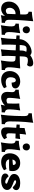

<svg xmlns="http://www.w3.org/2000/svg" viewBox="1905 -2716 830 4681"><g transform="rotate(90 2320.5 -375.0)"><path d="M325.2 -337.9H304.2Q277.8 -337.9 253.4 -327.4Q229 -316.9 210.2 -297.9Q191.4 -278.8 180.2 -251.7Q168.9 -224.6 168.9 -191.9Q168.9 -169.9 175 -152.8Q181.2 -135.7 191.2 -124.3Q201.2 -112.8 213.4 -106.9Q225.6 -101.1 237.8 -101.1Q258.3 -101.1 279.8 -109.9Q301.3 -118.7 316.9 -137.2ZM333 -563Q333 -608.9 316.7 -631.3Q300.3 -653.8 264.2 -657.2L267.1 -735.8Q293.5 -736.8 325.2 -740Q356.9 -743.2 388.4 -747.8Q419.9 -752.4 448.5 -758.3Q477.1 -764.2 497.1 -770Q486.8 -662.1 480 -574.5Q473.1 -486.8 469 -414.6Q464.8 -342.3 463.4 -283.2Q461.9 -224.1 461.9 -173.8Q461.9 -127.9 481.2 -105Q500.5 -82 537.1 -79.1L534.2 0H526.9Q499 0 475.8 1.2Q452.6 2.4 431.6 4.9Q410.6 7.3 390.9 11Q371.1 14.6 349.1 20L368.2 -83Q355 -64.5 337.9 -47.1Q320.8 -29.8 299.1 -16.6Q277.3 -3.4 251 4.4Q224.6 12.2 192.9 12.2Q156.7 12.2 124.8 1Q92.8 -10.3 69.1 -33.7Q45.4 -57.1 31.7 -93.3Q18.1 -129.4 18.1 -179.2Q18.1 -241.2 42 -291.5Q65.9 -341.8 106.9 -377.4Q147.9 -413.1 202.4 -432.6Q256.8 -452.1 317.9 -452.1H330.1Q330.6 -471.7 331.3 -486.8Q332 -502 332.3 -514.9Q332.5 -527.8 332.8 -539.1Q333 -550.3 333 -563Z M621.1 -603Q621.1 -625.5 628.4 -641.8Q635.7 -658.2 647.5 -668.7Q659.2 -679.2 674.6 -684.1Q689.9 -689 706.1 -689Q721.7 -689 737.1 -684.1Q752.4 -679.2 764.4 -668.7Q776.4 -658.2 783.7 -641.8Q791 -625.5 791 -603Q791 -582.5 784.4 -565.9Q777.8 -549.3 766.4 -537.4Q754.9 -525.4 739.5 -518.8Q724.1 -512.2 706.1 -512.2Q688 -512.2 672.6 -518.8Q657.2 -525.4 645.8 -537.4Q634.3 -549.3 627.7 -565.9Q621.1 -582.5 621.1 -603ZM826.2 0H814.9Q750.5 0 697.5 3.9Q644.5 7.8 595.2 20Q600.1 -14.2 605.2 -47.1Q610.4 -80.1 614.3 -112.3Q618.2 -144.5 620.6 -176.8Q623 -209 623 -242.2Q623 -290.5 606.7 -313.2Q590.3 -335.9 554.2 -338.9L557.1 -418Q623.5 -420.4 681.4 -429.9Q739.3 -439.5 789.1 -452.1Q778.3 -382.3 769.8 -310.3Q761.2 -238.3 761.2 -171.9Q761.2 -123 780 -101.1Q798.8 -79.1 829.1 -79.1Z M1072.8 -347.2Q1070.3 -299.3 1068.6 -257.6Q1066.9 -215.8 1066.2 -175.3Q1065.4 -134.8 1066.2 -92.3Q1066.9 -49.8 1069.8 0H1062Q1014.6 0 974.6 5.9Q934.6 11.7 899.9 20Q912.6 -56.2 920.7 -148.7Q928.7 -241.2 931.2 -353Q921.4 -354 906.5 -355.2Q891.6 -356.4 877.4 -357.9Q860.8 -359.9 842.8 -361.8L844.7 -438H935.1L936 -450.2Q939.5 -493.7 955.8 -531.2Q972.2 -568.8 996.8 -599.9Q1021.5 -630.9 1052.2 -655.3Q1083 -679.7 1116 -696.3Q1148.9 -712.9 1181.6 -721.4Q1214.4 -730 1242.7 -730Q1266.1 -730 1288.3 -720.7Q1310.5 -711.4 1324.7 -695.8Q1347.7 -713.9 1372.6 -727.8Q1397.5 -741.7 1422.9 -751Q1448.2 -760.3 1472.4 -765.1Q1496.6 -770 1518.1 -770Q1555.7 -770 1577.9 -751.2Q1600.1 -732.4 1600.1 -695.8Q1600.1 -681.6 1597.2 -670.7Q1594.2 -659.7 1589.1 -650.6Q1584 -641.6 1577.1 -633.8Q1570.3 -626 1563 -618.2Q1552.7 -623 1538.1 -627Q1523.4 -630.9 1507.8 -633.5Q1492.2 -636.2 1477.8 -637.7Q1463.4 -639.2 1454.1 -639.2Q1430.7 -639.2 1413.3 -635.7Q1396 -632.3 1384 -620.4Q1372.1 -608.4 1365 -585Q1357.9 -561.5 1356 -522L1352.1 -439.9Q1438.5 -440.9 1510.7 -444.1Q1583 -447.3 1647.9 -452.1Q1637.2 -382.3 1628.7 -310.3Q1620.1 -238.3 1620.1 -171.9Q1620.1 -123 1638.9 -101.1Q1657.7 -79.1 1688 -79.1L1685.1 0H1673.8Q1609.4 0 1556.4 3.9Q1503.4 7.8 1454.1 20Q1464.4 -49.3 1473.1 -117.4Q1481.9 -185.5 1481.9 -252Q1481.9 -275.9 1478.8 -291.5Q1475.6 -307.1 1468 -316.7Q1460.4 -326.2 1448.2 -330.6Q1436 -335 1418 -335.9L1349.1 -339.8Q1346.7 -292 1344.7 -251.5Q1342.8 -210.9 1342 -171.6Q1341.3 -132.3 1342.3 -91.1Q1343.3 -49.8 1346.7 0H1338.9Q1291.5 0 1254.6 5.9Q1217.8 11.7 1183.1 20Q1186.5 -18.1 1190.2 -58.3Q1193.8 -98.6 1197 -143.1Q1200.2 -187.5 1202.9 -236.8Q1205.6 -286.1 1208 -341.8ZM1211.9 -490.2Q1211.9 -521 1220.2 -548.6Q1228.5 -576.2 1241.7 -601.1Q1223.6 -605 1206.5 -606.9Q1189.5 -608.9 1178.7 -608.9Q1155.3 -608.9 1137.9 -603.8Q1120.6 -598.6 1108.4 -584.7Q1096.2 -570.8 1088.9 -546.1Q1081.5 -521.5 1079.1 -481.9L1077.1 -439.9H1210Z M2130.9 -58.1Q2090.8 -24.4 2038.3 -6.1Q1985.8 12.2 1924.8 12.2Q1875.5 12.2 1836.2 -2.4Q1796.9 -17.1 1769.3 -44.4Q1741.7 -71.8 1726.8 -110.8Q1711.9 -149.9 1711.9 -198.2Q1711.9 -250.5 1729.7 -296.9Q1747.6 -343.3 1780.5 -377.7Q1813.5 -412.1 1860.4 -432.1Q1907.2 -452.1 1964.8 -452.1Q2001 -452.1 2032 -443.1Q2063 -434.1 2085.9 -418.5Q2108.9 -402.8 2121.8 -381.8Q2134.8 -360.8 2134.8 -336.9Q2134.8 -289.6 2099.1 -265.9Q2063.5 -242.2 1993.7 -242.2Q1992.7 -262.2 1990 -280.8Q1987.3 -299.3 1981.2 -313.7Q1975.1 -328.1 1964.8 -336.7Q1954.6 -345.2 1939 -345.2Q1921.4 -345.2 1907.2 -336.4Q1893.1 -327.6 1883.3 -311Q1873.5 -294.4 1868.2 -271.2Q1862.8 -248 1862.8 -219.2Q1862.8 -188 1871.6 -165.3Q1880.4 -142.6 1896.5 -127.9Q1912.6 -113.3 1935.3 -106.2Q1958 -99.1 1985.8 -99.1Q2010.7 -99.1 2042 -104.5Q2073.2 -109.9 2101.1 -121.1Z M2646 -173.8Q2646 -127.9 2665.3 -105Q2684.6 -82 2720.7 -79.1L2717.8 0H2710.9Q2682.6 0 2659.4 1.2Q2636.2 2.4 2615.5 4.9Q2594.7 7.3 2574.7 11Q2554.7 14.6 2532.7 20L2551.8 -82Q2538.6 -64.9 2517.3 -48.3Q2496.1 -31.7 2470 -18.1Q2443.8 -4.4 2414.6 3.9Q2385.3 12.2 2356 12.2Q2326.7 12.2 2301.8 2.9Q2276.9 -6.3 2258.5 -25.1Q2240.2 -43.9 2230 -72Q2219.7 -100.1 2219.7 -138.2Q2219.7 -170.4 2223.1 -201.4Q2226.6 -232.4 2226.6 -258.8Q2226.6 -273.9 2222.7 -287.4Q2218.8 -300.8 2211.2 -311.3Q2203.6 -321.8 2191.9 -328.6Q2180.2 -335.4 2164.6 -336.9L2168 -416Q2200.7 -417 2230.7 -420.4Q2260.7 -423.8 2288.1 -428.7Q2315.4 -433.6 2341.1 -439.7Q2366.7 -445.8 2391.6 -452.1Q2386.2 -420.4 2381.6 -383.1Q2377 -345.7 2373 -308.6Q2369.1 -271.5 2366.9 -237.3Q2364.7 -203.1 2364.7 -178.2Q2364.7 -161.1 2369.6 -149.7Q2374.5 -138.2 2382.8 -131.1Q2391.1 -124 2402.8 -121.1Q2414.6 -118.2 2428.7 -118.2Q2449.2 -118.2 2468.3 -125.5Q2487.3 -132.8 2501 -141.1Q2501.5 -151.4 2502.2 -168.5Q2502.9 -185.5 2503.7 -207.3Q2504.4 -229 2504.6 -253.9Q2504.9 -278.8 2504.9 -304.2Q2504.9 -334.5 2504.6 -366.2Q2504.4 -397.9 2502 -430.2Q2553.2 -430.2 2597.2 -437.3Q2641.1 -444.3 2671.9 -452.1Q2664.1 -409.2 2658.9 -366.5Q2653.8 -323.7 2650.9 -286.4Q2647.9 -249 2647 -219.5Q2646 -189.9 2646 -173.8Z M2939.9 -184.1Q2939.9 -165 2943.8 -146.2Q2947.8 -127.4 2956.1 -112.5Q2964.4 -97.7 2977.1 -88.4Q2989.7 -79.1 3007.8 -79.1L3004.9 0H2993.7Q2961.4 0 2932.6 1Q2903.8 2 2877.2 4.2Q2850.6 6.3 2825.7 10.3Q2800.8 14.2 2775.9 20Q2788.1 -71.3 2794.7 -155.5Q2801.3 -239.7 2804.4 -314.2Q2807.6 -388.7 2808.3 -451.7Q2809.1 -514.6 2809.1 -563Q2809.1 -608.9 2792.7 -631.3Q2776.4 -653.8 2739.7 -657.2L2742.7 -735.8Q2769.5 -736.8 2801.3 -740Q2833 -743.2 2864.5 -747.8Q2896 -752.4 2924.3 -758.3Q2952.6 -764.2 2972.7 -770Q2959.5 -664.1 2952.9 -575.4Q2946.3 -486.8 2943.4 -414.3Q2940.4 -341.8 2940.2 -284.4Q2939.9 -227.1 2939.9 -184.1Z M3201.2 13.2Q3162.6 13.2 3139.2 1Q3115.7 -11.2 3103.3 -31.5Q3090.8 -51.8 3086.9 -77.9Q3083 -104 3083 -131.8Q3083 -148.4 3084.2 -173.1Q3085.4 -197.8 3087.2 -227.1Q3088.9 -256.3 3091.1 -289.3Q3093.3 -322.3 3095.2 -356L3015.1 -363.8L3018.1 -439.9H3098.1Q3098.6 -457.5 3098.9 -472.2Q3099.1 -486.8 3099.4 -500.7Q3099.6 -514.6 3099.9 -528.6Q3100.1 -542.5 3100.1 -558.1L3260.3 -596.2Q3253.9 -556.2 3250 -517.1Q3246.1 -478 3243.2 -439.9Q3259.3 -440.4 3276.4 -441.7Q3293.5 -442.9 3310.3 -444.3Q3327.1 -445.8 3342.3 -447.8Q3357.4 -449.7 3370.1 -452.1L3354 -335.9L3236.3 -339.8Q3232.9 -295.4 3231 -252Q3229 -208.5 3229 -174.8Q3229 -156.2 3233.9 -144.3Q3238.8 -132.3 3246.3 -125.5Q3253.9 -118.7 3262.9 -115.7Q3272 -112.8 3280.3 -112.8Q3295.9 -112.8 3310.5 -118.4Q3325.2 -124 3335 -130.9L3375 -64Q3358.9 -46.9 3338.4 -32.7Q3317.9 -18.6 3294.9 -8.3Q3272 2 3248 7.6Q3224.1 13.2 3201.2 13.2Z M3477.1 -603Q3477.1 -625.5 3484.4 -641.8Q3491.7 -658.2 3503.4 -668.7Q3515.1 -679.2 3530.5 -684.1Q3545.9 -689 3562 -689Q3577.6 -689 3593 -684.1Q3608.4 -679.2 3620.4 -668.7Q3632.3 -658.2 3639.6 -641.8Q3647 -625.5 3647 -603Q3647 -582.5 3640.4 -565.9Q3633.8 -549.3 3622.3 -537.4Q3610.8 -525.4 3595.5 -518.8Q3580.1 -512.2 3562 -512.2Q3543.9 -512.2 3528.6 -518.8Q3513.2 -525.4 3501.7 -537.4Q3490.2 -549.3 3483.6 -565.9Q3477.1 -582.5 3477.1 -603ZM3682.1 0H3670.9Q3606.4 0 3553.5 3.9Q3500.5 7.8 3451.2 20Q3456.1 -14.2 3461.2 -47.1Q3466.3 -80.1 3470.2 -112.3Q3474.1 -144.5 3476.6 -176.8Q3479 -209 3479 -242.2Q3479 -290.5 3462.6 -313.2Q3446.3 -335.9 3410.2 -338.9L3413.1 -418Q3479.5 -420.4 3537.4 -429.9Q3595.2 -439.5 3645 -452.1Q3634.3 -382.3 3625.7 -310.3Q3617.2 -238.3 3617.2 -171.9Q3617.2 -123 3636 -101.1Q3654.8 -79.1 3685.1 -79.1Z M3863.8 -182.1Q3867.2 -164.1 3876.5 -148.7Q3885.7 -133.3 3900.9 -122.3Q3916 -111.3 3936.8 -105.2Q3957.5 -99.1 3984.9 -99.1Q4009.8 -99.1 4040.8 -103.5Q4071.8 -107.9 4099.6 -119.1L4130.9 -58.1Q4090.8 -24.4 4040.8 -6.1Q3990.7 12.2 3929.7 12.2Q3878.9 12.2 3839.1 -3.2Q3799.3 -18.6 3772.2 -46.4Q3745.1 -74.2 3731 -113Q3716.8 -151.9 3716.8 -198.2Q3716.8 -249 3732.4 -295.2Q3748 -341.3 3778.1 -376.2Q3808.1 -411.1 3851.8 -431.6Q3895.5 -452.1 3951.7 -452.1Q3999.5 -452.1 4036.6 -438.7Q4073.7 -425.3 4099.1 -401.1Q4124.5 -377 4137.7 -343.5Q4150.9 -310.1 4150.9 -270Q4150.9 -256.3 4149.4 -241.9Q4147.9 -227.5 4146.5 -215.3Q4144.5 -201.2 4142.6 -188Q4113.3 -183.6 4073.2 -181.9Q4033.2 -180.2 3987.8 -180.2Q3972.7 -180.2 3956.1 -180.4Q3939.5 -180.7 3923.1 -180.9Q3906.7 -181.2 3891.4 -181.4Q3876 -181.6 3863.8 -182.1ZM3947.8 -345.2Q3935.1 -345.2 3922.9 -340.3Q3910.6 -335.4 3899.9 -325.2Q3889.2 -314.9 3881.1 -299.6Q3873 -284.2 3868.7 -263.2Q3887.7 -263.7 3909.9 -265.6Q3932.1 -267.6 3951.7 -269.5Q3971.2 -271.5 3984.9 -273.2Q3998.5 -274.9 4001 -275.9V-283.2Q4001 -310.1 3987.5 -327.6Q3974.1 -345.2 3947.8 -345.2Z M4360.8 -167Q4326.2 -181.2 4299.8 -195.1Q4273.4 -209 4255.9 -225.1Q4238.3 -241.2 4229.5 -261Q4220.7 -280.8 4220.7 -307.1Q4220.7 -332 4232.7 -357.7Q4244.6 -383.3 4271.2 -404.3Q4297.9 -425.3 4340.6 -438.7Q4383.3 -452.1 4444.8 -452.1Q4482.4 -452.1 4513.7 -446Q4544.9 -439.9 4567.4 -427.7Q4589.8 -415.5 4602.3 -397.9Q4614.7 -380.4 4614.7 -356.9Q4614.7 -326.7 4596.9 -302Q4579.1 -277.3 4546.9 -269Q4532.7 -281.7 4516.6 -296.4Q4500.5 -311 4482.9 -323.5Q4465.3 -335.9 4446.3 -344Q4427.2 -352.1 4407.7 -352.1Q4392.1 -352.1 4383.1 -345.2Q4374 -338.4 4374 -327.1Q4374 -319.8 4381.3 -313.2Q4388.7 -306.6 4400.4 -300.8Q4412.1 -294.9 4426.3 -289.6Q4440.4 -284.2 4454.1 -278.8L4466.8 -273.9Q4506.3 -258.3 4533.7 -243.2Q4561 -228 4578.1 -211.2Q4595.2 -194.3 4603 -174.8Q4610.8 -155.3 4610.8 -130.9Q4610.8 -104.5 4597.4 -78.6Q4584 -52.7 4555.7 -32.7Q4527.3 -12.7 4484.1 -0.2Q4440.9 12.2 4381.8 12.2Q4343.3 12.2 4311.3 5.9Q4279.3 -0.5 4256.6 -12.9Q4233.9 -25.4 4221.4 -43.7Q4209 -62 4209 -85.9Q4209 -118.2 4227.8 -139.2Q4246.6 -160.2 4279.8 -168.9Q4288.6 -157.7 4301.8 -143.8Q4314.9 -129.9 4332.5 -117.4Q4350.1 -105 4371.6 -96.4Q4393.1 -87.9 4418 -87.9Q4434.6 -87.9 4446.3 -95.7Q4458 -103.5 4458 -116.2Q4458 -124 4448.5 -130.6Q4439 -137.2 4424.6 -143.3Q4410.2 -149.4 4393.1 -155.3Q4376 -161.1 4360.8 -167Z"/></g></svg>

Font: Simonetta
Style: Black
Weight: 900
Designer: Gayaneh Bagdasaryan
Foundry: Brownfox
Version: Version 1.002